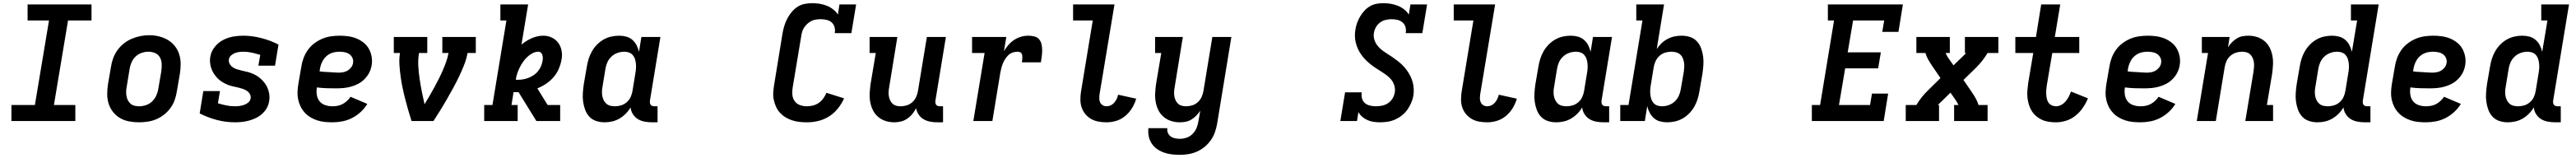

<svg xmlns="http://www.w3.org/2000/svg" viewBox="-20 -763 16240 996"><path d="M52 0V-101H200L289 -634H154V-735H557V-634H409L320 -101H455V0Z M855 8Q824 8 793 2Q762 -4 736.5 -19Q711 -34 692.5 -57.5Q674 -81 665 -109.5Q656 -138 656 -169.5Q656 -201 661 -233L680 -343Q684 -370 694 -397Q704 -424 721 -447.5Q738 -471 761.5 -489.5Q785 -508 811.5 -519Q838 -530 865.5 -535.5Q893 -541 921 -541Q953 -541 983 -533.5Q1013 -526 1038.5 -511Q1064 -496 1082.5 -472.5Q1101 -449 1110 -420.5Q1119 -392 1119 -360.5Q1119 -329 1114 -297L1095 -187Q1091 -160 1081.5 -133Q1072 -106 1055 -82.5Q1038 -59 1014.5 -40.5Q991 -22 964.5 -11Q938 0 910 4Q882 8 855 8ZM857 -93Q879 -93 901 -100.5Q923 -108 939.5 -124Q956 -140 965.5 -161Q975 -182 978 -203L997 -313Q1000 -336 999.5 -358.5Q999 -381 989 -400Q979 -419 959 -428Q939 -437 916 -437Q894 -437 872.5 -429.5Q851 -422 834.5 -406Q818 -390 809 -369Q800 -348 797 -327L779 -217Q776 -202 775.5 -187Q775 -172 777.5 -157.5Q780 -143 786.5 -130.5Q793 -118 803.5 -109Q814 -100 828 -96.5Q842 -93 857 -93Z M1463 8Q1403 8 1346.5 -7Q1290 -22 1239 -48L1262 -189H1367L1354 -112Q1380 -104 1407 -98.5Q1434 -93 1462 -93Q1476 -93 1490.5 -95Q1505 -97 1519.5 -102Q1534 -107 1546 -117.5Q1558 -128 1560 -142Q1563 -158 1555 -171Q1547 -184 1535 -191.5Q1523 -199 1509 -203.5Q1495 -208 1480.5 -211.5Q1466 -215 1451.5 -218Q1437 -221 1423 -226Q1409 -231 1396.5 -237.5Q1384 -244 1372 -252.5Q1360 -261 1350.5 -271Q1341 -281 1332.5 -293Q1324 -305 1318 -318Q1312 -331 1308.5 -345Q1305 -359 1304 -374.5Q1303 -390 1306 -405Q1311 -438 1333 -466Q1355 -494 1385 -510Q1415 -526 1447.5 -532Q1480 -538 1513 -538Q1543 -538 1572 -534Q1601 -530 1629.5 -522.5Q1658 -515 1684.5 -505Q1711 -495 1736 -482L1714 -349H1609L1621 -417Q1595 -425 1568.5 -431Q1542 -437 1514 -437Q1500 -437 1486.5 -435Q1473 -433 1460 -428Q1447 -423 1436 -412.5Q1425 -402 1423 -388Q1421 -373 1428.5 -360Q1436 -347 1447.5 -339Q1459 -331 1473.5 -326.5Q1488 -322 1502 -318.5Q1516 -315 1530.5 -312Q1545 -309 1559 -304Q1573 -299 1586 -292.5Q1599 -286 1610.5 -277.5Q1622 -269 1632 -259Q1642 -249 1650.5 -237.5Q1659 -226 1665 -212.5Q1671 -199 1674.5 -185.5Q1678 -172 1679 -156.5Q1680 -141 1677 -126Q1674 -103 1662.5 -82.5Q1651 -62 1633.5 -46Q1616 -30 1594.5 -19.5Q1573 -9 1551 -3Q1529 3 1507 5.5Q1485 8 1463 8Z M2076 8Q2051 8 2026.5 5.5Q2002 3 1979.5 -4.5Q1957 -12 1937 -24Q1917 -36 1901.5 -53Q1886 -70 1875.5 -91Q1865 -112 1860 -135.5Q1855 -159 1856 -183.5Q1857 -208 1861 -233L1880 -343Q1884 -370 1894 -397Q1904 -424 1921 -448Q1938 -472 1962 -490Q1986 -508 2012.5 -519Q2039 -530 2067 -534Q2095 -538 2122 -538Q2150 -538 2177.5 -534Q2205 -530 2229 -520Q2253 -510 2273.5 -493.5Q2294 -477 2306.5 -454Q2319 -431 2323.5 -404Q2328 -377 2323 -350Q2319 -326 2307.5 -304Q2296 -282 2278 -264Q2260 -246 2238 -234.5Q2216 -223 2192 -216.5Q2168 -210 2145 -208Q2122 -206 2098 -206Q2068 -206 2038 -207Q2008 -208 1978 -212Q1974 -189 1977.5 -165.5Q1981 -142 1994.5 -125Q2008 -108 2030 -100.5Q2052 -93 2076 -93Q2092 -93 2108.5 -96Q2125 -99 2140 -107Q2155 -115 2168 -127Q2181 -139 2190 -153L2296 -108Q2279 -80 2254 -57Q2229 -34 2199.5 -19Q2170 -4 2138.5 2Q2107 8 2076 8ZM2113 -305Q2128 -305 2143 -307.5Q2158 -310 2171 -317.5Q2184 -325 2194 -338Q2204 -351 2206 -366Q2209 -382 2202.5 -397Q2196 -412 2183.5 -421Q2171 -430 2154.5 -433.5Q2138 -437 2122 -437Q2107 -437 2092 -434.5Q2077 -432 2063 -425.5Q2049 -419 2037 -408Q2025 -397 2017 -383.5Q2009 -370 2004 -355.5Q1999 -341 1997 -327L1995 -313Q2009 -311 2024 -310Q2039 -309 2054 -308.5Q2069 -308 2083.5 -306.5Q2098 -305 2113 -305Z M2575 0Q2564 -34 2554 -68.5Q2544 -103 2535 -138Q2526 -173 2518.5 -208.5Q2511 -244 2506 -280.5Q2501 -317 2498.5 -354.5Q2496 -392 2502 -429H2463V-530H2674V-429H2622Q2615 -387 2617.5 -345.5Q2620 -304 2626 -264Q2632 -224 2640 -184Q2648 -144 2657 -105V-106Q2673 -132 2688 -158Q2703 -184 2717.5 -210.5Q2732 -237 2745.5 -263.5Q2759 -290 2771 -317.5Q2783 -345 2793 -373Q2803 -401 2808 -429H2769V-530H2980V-429H2928Q2921 -391 2906.5 -354Q2892 -317 2874.5 -280.5Q2857 -244 2837.5 -208.5Q2818 -173 2798 -138Q2778 -103 2756.5 -68.5Q2735 -34 2713 0Z M3033 0V-101H3085L3173 -634H3135V-735H3310L3268 -482Q3298 -507 3333.5 -522.5Q3369 -538 3406 -538Q3434 -538 3458.5 -526.5Q3483 -515 3499 -494Q3515 -473 3520.5 -445.5Q3526 -418 3521 -390Q3516 -360 3504 -331Q3492 -302 3471.5 -278Q3451 -254 3424.5 -236Q3398 -218 3368 -206L3433 -101H3512V0H3362L3260 -165L3250 -182Q3247 -182 3245 -182Q3243 -182 3240 -182Q3235 -182 3229.5 -182Q3224 -182 3218 -182L3205 -101H3244V0ZM3246 -260Q3272 -260 3298 -267.5Q3324 -275 3346.5 -290.5Q3369 -306 3383 -330Q3397 -354 3401 -380Q3403 -389 3402.5 -398.5Q3402 -408 3399.5 -416.5Q3397 -425 3390.5 -431Q3384 -437 3374 -437Q3355 -437 3336.5 -427Q3318 -417 3303 -402.5Q3288 -388 3276.5 -371Q3265 -354 3256 -336Q3247 -318 3241 -299Q3235 -280 3232 -261Q3235 -260 3238.5 -260Q3242 -260 3246 -260Z M3792 8Q3764 8 3738.5 -0.5Q3713 -9 3695.5 -28Q3678 -47 3669 -72Q3660 -97 3656.5 -123.5Q3653 -150 3655 -177.5Q3657 -205 3661 -233L3680 -343Q3684 -368 3691.5 -392Q3699 -416 3712 -439Q3725 -462 3744 -481.5Q3763 -501 3786 -514Q3809 -527 3834 -532.5Q3859 -538 3884 -538Q3907 -538 3929 -532Q3951 -526 3967.5 -511.5Q3984 -497 3994 -477.5Q4004 -458 4009 -436L4024 -530H4144L4078 -129Q4077 -121 4078 -114Q4079 -107 4083 -102Q4087 -97 4093.5 -95Q4100 -93 4108 -93H4126V8H4091Q4067 8 4043.5 3.5Q4020 -1 4001.5 -12.5Q3983 -24 3970.5 -43.5Q3958 -63 3956 -86Q3943 -64 3925 -46Q3907 -28 3885.5 -15.5Q3864 -3 3840 2.5Q3816 8 3792 8ZM3857 -93Q3877 -93 3896.5 -99Q3916 -105 3932 -119Q3948 -133 3956.5 -152Q3965 -171 3968 -190L3986 -300Q3989 -316 3990 -331.5Q3991 -347 3989.5 -362Q3988 -377 3983.5 -391Q3979 -405 3969.5 -416Q3960 -427 3946 -432Q3932 -437 3917 -437Q3895 -437 3873.5 -429.5Q3852 -422 3835 -406Q3818 -390 3809 -369Q3800 -348 3797 -327L3779 -217Q3776 -202 3775.5 -187Q3775 -172 3777.5 -158Q3780 -144 3786.5 -131Q3793 -118 3803.5 -109Q3814 -100 3828 -96.5Q3842 -93 3857 -93Z M5068 8Q5044 8 5020.5 5.5Q4997 3 4974.5 -4.5Q4952 -12 4933 -23.5Q4914 -35 4898.5 -51.5Q4883 -68 4873.5 -89Q4864 -110 4859 -133Q4854 -156 4855.5 -180Q4857 -204 4861 -228L4914 -553Q4918 -576 4925 -599.5Q4932 -623 4943.5 -645Q4955 -667 4971.5 -687Q4988 -707 5009 -720.5Q5030 -734 5054.5 -738.5Q5079 -743 5102 -743Q5126 -743 5149.5 -739Q5173 -735 5194 -726.5Q5215 -718 5233 -704Q5251 -690 5263 -671L5273 -735H5378L5348 -554H5243Q5247 -573 5242 -591.5Q5237 -610 5224 -621.5Q5211 -633 5192.5 -637.5Q5174 -642 5155 -642Q5141 -642 5126 -640Q5111 -638 5097.5 -631.5Q5084 -625 5072 -614.5Q5060 -604 5051.5 -591.5Q5043 -579 5038.5 -565Q5034 -551 5032 -536L4978 -212Q4974 -189 4976 -166Q4978 -143 4990.5 -125.5Q5003 -108 5024 -100.5Q5045 -93 5068 -93Q5087 -93 5106.5 -98Q5126 -103 5142.5 -114.5Q5159 -126 5171 -142.5Q5183 -159 5191 -178L5302 -143Q5287 -109 5263 -79Q5239 -49 5207 -29Q5175 -9 5139.5 -0.5Q5104 8 5068 8Z M5619 8Q5590 8 5563.5 -0.5Q5537 -9 5516.5 -26.5Q5496 -44 5484 -68Q5472 -92 5467 -119.5Q5462 -147 5463.5 -175.5Q5465 -204 5469 -233L5502 -429H5463V-530H5638L5587 -217Q5584 -202 5583 -187.5Q5582 -173 5584 -159Q5586 -145 5591.5 -132.5Q5597 -120 5606.5 -110.5Q5616 -101 5629.5 -97Q5643 -93 5658 -93Q5678 -93 5697.5 -99Q5717 -105 5732.5 -119Q5748 -133 5756.5 -152Q5765 -171 5768 -190L5824 -530H5944L5878 -129Q5877 -121 5878 -114Q5879 -107 5883 -102Q5887 -97 5893.5 -95Q5900 -93 5908 -93H5926V8H5891Q5868 8 5845.5 4Q5823 0 5804 -11Q5785 -22 5772.5 -40.5Q5760 -59 5756 -81Q5746 -61 5732 -44Q5718 -27 5699.5 -14.5Q5681 -2 5660 3Q5639 8 5619 8Z M6117 0 6188 -429H6109V-530H6325L6310 -440Q6322 -461 6338 -479.5Q6354 -498 6374.5 -511.5Q6395 -525 6418 -531.5Q6441 -538 6464 -538Q6483 -538 6501.5 -533.5Q6520 -529 6531.5 -515.5Q6543 -502 6547 -484Q6551 -466 6551 -446.5Q6551 -427 6548.5 -408Q6546 -389 6543 -370H6423Q6424 -377 6425 -384.5Q6426 -392 6426 -399.5Q6426 -407 6425 -414.5Q6424 -422 6420 -427.5Q6416 -433 6409 -435Q6402 -437 6394 -437Q6379 -437 6364 -431.5Q6349 -426 6337.5 -415Q6326 -404 6317.5 -390.5Q6309 -377 6303 -362.5Q6297 -348 6293.5 -333.5Q6290 -319 6287 -304L6237 0Z M6957 8Q6931 8 6906 3.5Q6881 -1 6860 -13Q6839 -25 6823.5 -43.5Q6808 -62 6800 -85.5Q6792 -109 6792 -135Q6792 -161 6796 -186L6870 -634H6746V-735H7007L6913 -170Q6911 -156 6911 -142.5Q6911 -129 6916.5 -117.5Q6922 -106 6933 -99.5Q6944 -93 6957 -93Q6971 -93 6983.5 -99Q6996 -105 7005.5 -116Q7015 -127 7021 -139.5Q7027 -152 7030 -166L7144 -141Q7135 -110 7118 -82Q7101 -54 7075.5 -32.5Q7050 -11 7019 -1.5Q6988 8 6957 8Z M7420 213Q7394 213 7368 210Q7342 207 7318.5 198.5Q7295 190 7275 176Q7255 162 7241.5 141.5Q7228 121 7223 96Q7218 71 7221 45H7340Q7338 61 7344 75Q7350 89 7362 97.5Q7374 106 7389 109Q7404 112 7420 112Q7441 112 7462.5 104.5Q7484 97 7500 80.5Q7516 64 7524.5 43.5Q7533 23 7536 2L7548 -65Q7537 -49 7523 -34.5Q7509 -20 7492 -9.5Q7475 1 7456 4.5Q7437 8 7419 8Q7390 8 7363.5 -0.5Q7337 -9 7316.5 -26.5Q7296 -44 7284 -68Q7272 -92 7267 -119.5Q7262 -147 7263.5 -175.5Q7265 -204 7269 -233L7302 -429H7263V-530H7438L7387 -217Q7384 -202 7383 -187.5Q7382 -173 7384 -159Q7386 -145 7391.5 -132.5Q7397 -120 7406.5 -110.5Q7416 -101 7429.5 -97Q7443 -93 7458 -93Q7478 -93 7497.5 -99Q7517 -105 7532.5 -119Q7548 -133 7556.5 -152Q7565 -171 7568 -190L7624 -530H7744L7654 18Q7649 45 7640 71Q7631 97 7614.5 120.5Q7598 144 7575.5 162.5Q7553 181 7527 192.5Q7501 204 7473.5 208.5Q7446 213 7420 213Z M8681 8Q8660 8 8640 5Q8620 2 8602 -6Q8584 -14 8569.5 -26.5Q8555 -39 8545 -56L8536 0H8431L8461 -181H8566Q8563 -162 8567.5 -143.5Q8572 -125 8585.5 -113.5Q8599 -102 8617.5 -97.5Q8636 -93 8655 -93Q8675 -93 8694.5 -97Q8714 -101 8731.5 -112.5Q8749 -124 8760 -142Q8771 -160 8774 -179Q8778 -201 8772 -222Q8766 -243 8753.5 -259Q8741 -275 8724.5 -287.5Q8708 -300 8690.5 -311Q8673 -322 8656 -333Q8639 -344 8622.5 -357Q8606 -370 8591.5 -384.5Q8577 -399 8565 -415.5Q8553 -432 8544 -450.5Q8535 -469 8529.5 -489.5Q8524 -510 8523 -532Q8522 -554 8526 -576Q8529 -597 8536.5 -618Q8544 -639 8555.5 -658.5Q8567 -678 8582.5 -695Q8598 -712 8617.5 -723.5Q8637 -735 8659 -739Q8681 -743 8702 -743Q8726 -743 8749.5 -739Q8773 -735 8794 -726.5Q8815 -718 8833 -704Q8851 -690 8863 -671L8873 -735H8978L8948 -554H8843Q8847 -573 8842 -591.5Q8837 -610 8823.5 -621.5Q8810 -633 8792 -637.5Q8774 -642 8754 -642Q8736 -642 8717 -637.5Q8698 -633 8682 -621.5Q8666 -610 8656 -592.5Q8646 -575 8643 -557Q8639 -535 8645 -514.5Q8651 -494 8663.5 -477.5Q8676 -461 8692 -448.5Q8708 -436 8725.5 -425Q8743 -414 8760 -402.5Q8777 -391 8793 -378.5Q8809 -366 8823.5 -351.5Q8838 -337 8850 -320.5Q8862 -304 8871.5 -285.5Q8881 -267 8886.5 -247.5Q8892 -228 8893.5 -206Q8895 -184 8892 -162Q8888 -138 8878 -115Q8868 -92 8853.5 -71.5Q8839 -51 8818.5 -35Q8798 -19 8775 -9Q8752 1 8728 4.5Q8704 8 8681 8Z M9357 8Q9331 8 9306 3.5Q9281 -1 9260 -13Q9239 -25 9223.5 -43.5Q9208 -62 9200 -85.5Q9192 -109 9192 -135Q9192 -161 9196 -186L9270 -634H9146V-735H9407L9313 -170Q9311 -156 9311 -142.5Q9311 -129 9316.5 -117.5Q9322 -106 9333 -99.5Q9344 -93 9357 -93Q9371 -93 9383.5 -99Q9396 -105 9405.5 -116Q9415 -127 9421 -139.5Q9427 -152 9430 -166L9544 -141Q9535 -110 9518 -82Q9501 -54 9475.5 -32.5Q9450 -11 9419 -1.5Q9388 8 9357 8Z M9792 8Q9764 8 9738.5 -0.5Q9713 -9 9695.5 -28Q9678 -47 9669 -72Q9660 -97 9656.5 -123.5Q9653 -150 9655 -177.5Q9657 -205 9661 -233L9680 -343Q9684 -368 9691.5 -392Q9699 -416 9712 -439Q9725 -462 9744 -481.5Q9763 -501 9786 -514Q9809 -527 9834 -532.5Q9859 -538 9884 -538Q9907 -538 9929 -532Q9951 -526 9967.5 -511.5Q9984 -497 9994 -477.5Q10004 -458 10009 -436L10024 -530H10144L10078 -129Q10077 -121 10078 -114Q10079 -107 10083 -102Q10087 -97 10093.5 -95Q10100 -93 10108 -93H10126V8H10091Q10067 8 10043.5 3.5Q10020 -1 10001.5 -12.5Q9983 -24 9970.5 -43.5Q9958 -63 9956 -86Q9943 -64 9925 -46Q9907 -28 9885.5 -15.5Q9864 -3 9840 2.5Q9816 8 9792 8ZM9857 -93Q9877 -93 9896.5 -99Q9916 -105 9932 -119Q9948 -133 9956.5 -152Q9965 -171 9968 -190L9986 -300Q9989 -316 9990 -331.5Q9991 -347 9989.5 -362Q9988 -377 9983.5 -391Q9979 -405 9969.5 -416Q9960 -427 9946 -432Q9932 -437 9917 -437Q9895 -437 9873.5 -429.5Q9852 -422 9835 -406Q9818 -390 9809 -369Q9800 -348 9797 -327L9779 -217Q9776 -202 9775.5 -187Q9775 -172 9777.5 -158Q9780 -144 9786.5 -131Q9793 -118 9803.5 -109Q9814 -100 9828 -96.5Q9842 -93 9857 -93Z M10491 8Q10468 8 10446 2Q10424 -4 10408 -18.5Q10392 -33 10381.5 -52.5Q10371 -72 10366 -94L10351 0H10196V-101H10248L10336 -634H10297V-735H10472L10426 -454Q10439 -474 10456.5 -490.5Q10474 -507 10495 -518Q10516 -529 10538.5 -533.5Q10561 -538 10583 -538Q10611 -538 10636.5 -529.5Q10662 -521 10679.5 -502Q10697 -483 10706 -458Q10715 -433 10718.5 -406.5Q10722 -380 10720 -352.5Q10718 -325 10714 -297L10695 -187Q10691 -162 10683.5 -138Q10676 -114 10663 -91Q10650 -68 10631 -48.5Q10612 -29 10589 -16Q10566 -3 10541 2.5Q10516 8 10491 8ZM10459 -93Q10480 -93 10501.5 -100.5Q10523 -108 10540 -124Q10557 -140 10566 -161Q10575 -182 10578 -203L10597 -313Q10599 -328 10599.5 -343Q10600 -358 10597.5 -372Q10595 -386 10589 -399Q10583 -412 10572 -421Q10561 -430 10547 -433.5Q10533 -437 10518 -437Q10498 -437 10478.5 -431Q10459 -425 10443.5 -411Q10428 -397 10419 -378Q10410 -359 10407 -340L10389 -230Q10386 -214 10385 -198.5Q10384 -183 10385.5 -168Q10387 -153 10391.5 -139Q10396 -125 10405.5 -114Q10415 -103 10429 -98Q10443 -93 10459 -93Z M11404 0V-101H11456L11544 -634H11505V-735H11978L11950 -562H11848L11860 -634H11664L11630 -433H11839L11822 -332H11614L11575 -101H11771L11783 -173H11885L11857 0Z M11996 0V-101H12063Q12078 -126 12096.5 -149.5Q12115 -173 12137 -194L12215 -271L12165 -344Q12151 -364 12139 -385Q12127 -406 12120 -429H12063V-530H12274V-429H12247Q12250 -422 12254 -415Q12258 -408 12262 -401L12297 -351L12356 -408Q12358 -410 12360 -412Q12362 -414 12365 -417Q12367 -419 12367.5 -419.5Q12368 -420 12369 -421Q12370 -422 12371 -423Q12372 -424 12373 -425Q12374 -426 12375 -427Q12376 -428 12377 -429H12369V-530H12580V-429H12512Q12497 -404 12478.5 -380.5Q12460 -357 12439 -336L12360 -259L12410 -186Q12424 -166 12436 -145Q12448 -124 12455 -101H12512V0H12301V-101H12329Q12325 -108 12321 -115Q12317 -122 12313 -129L12278 -179L12220 -122Q12217 -120 12215 -118Q12213 -116 12211 -113Q12208 -111 12207.5 -110.5Q12207 -110 12206 -109Q12205 -108 12204 -107Q12203 -106 12202 -105Q12201 -104 12200 -103Q12199 -102 12198 -101H12206V0Z M12943 8Q12920 8 12897 4.5Q12874 1 12854.5 -8Q12835 -17 12818.5 -31Q12802 -45 12790.5 -63.5Q12779 -82 12772.5 -103Q12766 -124 12763.5 -147Q12761 -170 12763 -193Q12765 -216 12768 -239L12800 -429H12687V-530H12817L12850 -735H12970L12936 -530H13090V-429H12920L12885 -223Q12883 -209 12882 -194.5Q12881 -180 12882 -166Q12883 -152 12886 -139Q12889 -126 12896.5 -115.5Q12904 -105 12916.5 -99Q12929 -93 12943 -93Q12960 -93 12976 -101.5Q12992 -110 13004 -124Q13016 -138 13024 -154Q13032 -170 13038 -186L13145 -143Q13132 -112 13112.5 -83.5Q13093 -55 13066 -33.5Q13039 -12 13007 -2Q12975 8 12943 8Z M13476 8Q13451 8 13426.5 5.5Q13402 3 13379.5 -4.5Q13357 -12 13337 -24Q13317 -36 13301.5 -53Q13286 -70 13275.5 -91Q13265 -112 13260 -135.5Q13255 -159 13256 -183.5Q13257 -208 13261 -233L13280 -343Q13284 -370 13294 -397Q13304 -424 13321 -448Q13338 -472 13362 -490Q13386 -508 13412.5 -519Q13439 -530 13467 -534Q13495 -538 13522 -538Q13550 -538 13577.5 -534Q13605 -530 13629 -520Q13653 -510 13673.5 -493.5Q13694 -477 13706.5 -454Q13719 -431 13723.5 -404Q13728 -377 13723 -350Q13719 -326 13707.5 -304Q13696 -282 13678 -264Q13660 -246 13638 -234.5Q13616 -223 13592 -216.5Q13568 -210 13545 -208Q13522 -206 13498 -206Q13468 -206 13438 -207Q13408 -208 13378 -212Q13374 -189 13377.5 -165.5Q13381 -142 13394.5 -125Q13408 -108 13430 -100.5Q13452 -93 13476 -93Q13492 -93 13508.5 -96Q13525 -99 13540 -107Q13555 -115 13568 -127Q13581 -139 13590 -153L13696 -108Q13679 -80 13654 -57Q13629 -34 13599.5 -19Q13570 -4 13538.5 2Q13507 8 13476 8ZM13513 -305Q13528 -305 13543 -307.5Q13558 -310 13571 -317.5Q13584 -325 13594 -338Q13604 -351 13606 -366Q13609 -382 13602.5 -397Q13596 -412 13583.5 -421Q13571 -430 13554.5 -433.5Q13538 -437 13522 -437Q13507 -437 13492 -434.5Q13477 -432 13463 -425.5Q13449 -419 13437 -408Q13425 -397 13417 -383.5Q13409 -370 13404 -355.5Q13399 -341 13397 -327L13395 -313Q13409 -311 13424 -310Q13439 -309 13454 -308.5Q13469 -308 13483.5 -306.5Q13498 -305 13513 -305Z M13831 0 13902 -429H13863V-530H14038L14028 -465Q14038 -481 14052 -495.5Q14066 -510 14083 -520.5Q14100 -531 14119 -534.5Q14138 -538 14156 -538Q14185 -538 14211.5 -529.5Q14238 -521 14258.5 -503.5Q14279 -486 14291 -462Q14303 -438 14308 -410.5Q14313 -383 14311.5 -354.5Q14310 -326 14306 -297L14273 -101H14312V0H14137L14189 -313Q14191 -328 14192 -342.5Q14193 -357 14191 -371Q14189 -385 14183.5 -397.5Q14178 -410 14168.5 -419.5Q14159 -429 14145.5 -433Q14132 -437 14117 -437Q14097 -437 14078 -431Q14059 -425 14043 -411Q14027 -397 14018.5 -378Q14010 -359 14007 -340L13951 0Z M14592 8Q14564 8 14538.5 -0.5Q14513 -9 14495.5 -28Q14478 -47 14469 -72Q14460 -97 14456.5 -123.5Q14453 -150 14455 -177.5Q14457 -205 14461 -233L14480 -343Q14484 -368 14491.5 -392Q14499 -416 14512 -439Q14525 -462 14544 -481.5Q14563 -501 14586 -514Q14609 -527 14634 -532.5Q14659 -538 14684 -538Q14707 -538 14729 -532Q14751 -526 14767.5 -511.5Q14784 -497 14794 -477.5Q14804 -458 14809 -436L14842 -634H14803V-735H14978L14878 -129Q14877 -121 14878 -114Q14879 -107 14883 -102Q14887 -97 14893.5 -95Q14900 -93 14908 -93H14926V8H14891Q14867 8 14843.5 3.5Q14820 -1 14801.5 -12.5Q14783 -24 14770.5 -43.5Q14758 -63 14756 -86Q14743 -64 14725 -46Q14707 -28 14685.5 -15.5Q14664 -3 14640 2.5Q14616 8 14592 8ZM14657 -93Q14677 -93 14696.5 -99Q14716 -105 14732 -119Q14748 -133 14756.5 -152Q14765 -171 14768 -190L14786 -300Q14789 -316 14790 -331.5Q14791 -347 14789.5 -362Q14788 -377 14783.5 -391Q14779 -405 14769.5 -416Q14760 -427 14746 -432Q14732 -437 14717 -437Q14695 -437 14673.5 -429.5Q14652 -422 14635 -406Q14618 -390 14609 -369Q14600 -348 14597 -327L14579 -217Q14576 -202 14575.5 -187Q14575 -172 14577.5 -158Q14580 -144 14586.5 -131Q14593 -118 14603.5 -109Q14614 -100 14628 -96.5Q14642 -93 14657 -93Z M15276 8Q15251 8 15226.5 5.5Q15202 3 15179.5 -4.5Q15157 -12 15137 -24Q15117 -36 15101.5 -53Q15086 -70 15075.5 -91Q15065 -112 15060 -135.5Q15055 -159 15056 -183.5Q15057 -208 15061 -233L15080 -343Q15084 -370 15094 -397Q15104 -424 15121 -448Q15138 -472 15162 -490Q15186 -508 15212.5 -519Q15239 -530 15267 -534Q15295 -538 15322 -538Q15350 -538 15377.5 -534Q15405 -530 15429 -520Q15453 -510 15473.5 -493.5Q15494 -477 15506.5 -454Q15519 -431 15523.5 -404Q15528 -377 15523 -350Q15519 -326 15507.5 -304Q15496 -282 15478 -264Q15460 -246 15438 -234.5Q15416 -223 15392 -216.5Q15368 -210 15345 -208Q15322 -206 15298 -206Q15268 -206 15238 -207Q15208 -208 15178 -212Q15174 -189 15177.5 -165.5Q15181 -142 15194.5 -125Q15208 -108 15230 -100.5Q15252 -93 15276 -93Q15292 -93 15308.5 -96Q15325 -99 15340 -107Q15355 -115 15368 -127Q15381 -139 15390 -153L15496 -108Q15479 -80 15454 -57Q15429 -34 15399.5 -19Q15370 -4 15338.5 2Q15307 8 15276 8ZM15313 -305Q15328 -305 15343 -307.5Q15358 -310 15371 -317.5Q15384 -325 15394 -338Q15404 -351 15406 -366Q15409 -382 15402.5 -397Q15396 -412 15383.5 -421Q15371 -430 15354.5 -433.5Q15338 -437 15322 -437Q15307 -437 15292 -434.5Q15277 -432 15263 -425.5Q15249 -419 15237 -408Q15225 -397 15217 -383.5Q15209 -370 15204 -355.5Q15199 -341 15197 -327L15195 -313Q15209 -311 15224 -310Q15239 -309 15254 -308.5Q15269 -308 15283.5 -306.5Q15298 -305 15313 -305Z M15792 8Q15764 8 15738.5 -0.5Q15713 -9 15695.5 -28Q15678 -47 15669 -72Q15660 -97 15656.5 -123.5Q15653 -150 15655 -177.5Q15657 -205 15661 -233L15680 -343Q15684 -368 15691.5 -392Q15699 -416 15712 -439Q15725 -462 15744 -481.5Q15763 -501 15786 -514Q15809 -527 15834 -532.5Q15859 -538 15884 -538Q15907 -538 15929 -532Q15951 -526 15967.5 -511.5Q15984 -497 15994 -477.5Q16004 -458 16009 -436L16042 -634H16003V-735H16178L16078 -129Q16077 -121 16078 -114Q16079 -107 16083 -102Q16087 -97 16093.5 -95Q16100 -93 16108 -93H16126V8H16091Q16067 8 16043.5 3.5Q16020 -1 16001.5 -12.5Q15983 -24 15970.5 -43.5Q15958 -63 15956 -86Q15943 -64 15925 -46Q15907 -28 15885.5 -15.5Q15864 -3 15840 2.5Q15816 8 15792 8ZM15857 -93Q15877 -93 15896.5 -99Q15916 -105 15932 -119Q15948 -133 15956.5 -152Q15965 -171 15968 -190L15986 -300Q15989 -316 15990 -331.5Q15991 -347 15989.5 -362Q15988 -377 15983.5 -391Q15979 -405 15969.5 -416Q15960 -427 15946 -432Q15932 -437 15917 -437Q15895 -437 15873.5 -429.5Q15852 -422 15835 -406Q15818 -390 15809 -369Q15800 -348 15797 -327L15779 -217Q15776 -202 15775.5 -187Q15775 -172 15777.5 -158Q15780 -144 15786.5 -131Q15793 -118 15803.5 -109Q15814 -100 15828 -96.5Q15842 -93 15857 -93Z"/></svg>

Font: Iosevka Curly Slab Extended
Style: Bold Italic
Weight: 700
Width: 7
Italic angle: -9°
Monospace: yes
Designer: Belleve Invis
Foundry: Belleve Invis
Version: Version 11.0.0; ttfautohint (v1.8.3)